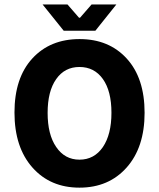

<svg xmlns="http://www.w3.org/2000/svg" viewBox="-20 -842 724 874"><path d="M448.2 -172.4Q487.3 -230 487.3 -328.6Q487.3 -427.7 448.2 -482.4Q409.2 -537.1 341.8 -537.1Q274.4 -537.1 235.8 -481.9Q196.8 -426.8 196.8 -328.1Q196.8 -229.5 235.8 -172.9Q274.9 -115.2 341.8 -115.2Q408.7 -115.2 448.2 -172.4ZM342.3 -664.1Q476.1 -664.1 557.1 -575.2Q638.2 -486.3 638.2 -328.6Q638.2 -171.4 556.6 -79.6Q475.1 12.2 341.8 12.2Q209 12.2 127.9 -79.1Q45.9 -171.4 45.9 -329.6Q45.9 -487.3 127 -575.7Q208 -664.1 342.3 -664.1ZM509.8 -821.8 414.1 -702.1H270L173.8 -821.8H287.1L339.8 -761.2H344.2L397 -821.8Z"/></svg>

Font: SourceSansPro-Bold
Style: Bold
Weight: 700
Designer: Paul D. Hunt
Foundry: Adobe Systems Incorporated
Version: Version 1.050;PS Version 1.000;hotconv 1.0.70;makeotf.lib2.5